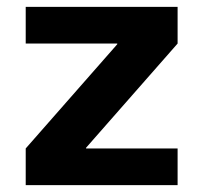

<svg xmlns="http://www.w3.org/2000/svg" viewBox="-20 -540 593 560"><path d="M55 -107 322 -411V-413H55V-520H498V-413L231 -109V-107H498V0H55Z"/></svg>

Font: Enso
Style: Bold
Weight: 700
Designer: Coji Morishita
Foundry: UNDERFOREST DESIGN
Version: Version 1.000